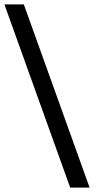

<svg xmlns="http://www.w3.org/2000/svg" viewBox="-39 -750 426 870"><path d="M279 100 -19 -730H69L367 100Z"/></svg>

Font: MuseoModerno Thin
Style: Regular
Weight: 400
Version: Version 1.003